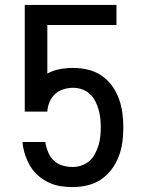

<svg xmlns="http://www.w3.org/2000/svg" viewBox="-20 -755 588 783"><path d="M276 8Q251 8 226 4Q201 0 178 -11Q155 -22 136 -38.5Q117 -55 104 -76.5Q91 -98 83 -122Q75 -146 72 -171V-176H165L166 -167Q170 -148 178.5 -129.5Q187 -111 202 -98Q217 -85 236.5 -79.5Q256 -74 276 -74Q294 -74 312 -80Q330 -86 344 -98Q358 -110 367 -127Q376 -144 381.5 -161.5Q387 -179 389 -198Q391 -217 391 -235Q391 -254 389 -272.5Q387 -291 382 -308.5Q377 -326 368.5 -342.5Q360 -359 346.5 -371.5Q333 -384 315 -390.5Q297 -397 279 -397Q259 -397 239 -391Q219 -385 204.5 -371.5Q190 -358 182 -339Q174 -320 173 -300H81V-735H455V-653H173V-455Q197 -468 224 -473Q251 -478 279 -478Q309 -478 338.5 -471Q368 -464 393 -447.5Q418 -431 436 -406.5Q454 -382 464.5 -353.5Q475 -325 479 -295Q483 -265 483 -235Q483 -205 479 -175Q475 -145 464 -116.5Q453 -88 434.5 -63.5Q416 -39 391 -22.5Q366 -6 336 1Q306 8 276 8Z"/></svg>

Font: Iosevka Semi-Condensed Medium
Style: Regular
Weight: 500
Monospace: yes
Designer: Belleve Invis
Foundry: Belleve Invis
Version: Version 27.3.5